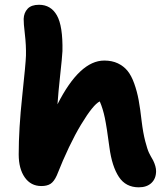

<svg xmlns="http://www.w3.org/2000/svg" viewBox="-20 -759 709 812"><path d="M154.8 27.8Q110.4 27.8 84.7 -8.8Q59.1 -45.4 59.1 -106Q59.1 -213.9 74 -352.8Q88.9 -491.7 89.8 -523.9Q90.8 -566.9 85.2 -614.3Q79.6 -661.6 80.1 -679.2Q81.1 -705.1 96.7 -721.9Q112.3 -738.8 145 -738.8Q195.3 -738.8 220.7 -693.8Q246.1 -648.9 244.1 -543Q242.7 -515.1 234.6 -442.1Q226.6 -369.1 223.1 -317.9Q316.9 -502.9 420.9 -502.9Q453.6 -502.9 478.3 -491.2Q502.9 -479.5 519.3 -459.5Q535.6 -439.5 547.6 -406Q559.6 -372.6 566.4 -335.7Q573.2 -298.8 579.1 -246.1Q585 -197.3 594.2 -161.9Q603.5 -126.5 609.9 -113.3Q616.2 -100.1 627.9 -80.1Q640.1 -54.7 640.1 -35.2Q640.1 -3.9 620.6 14.6Q601.1 33.2 566.9 33.2Q511.7 33.2 482.7 -11Q453.6 -55.2 442.9 -134.8Q431.6 -221.2 423.3 -260.7Q415 -300.3 401.9 -330.1Q374 -316.9 323 -232.4Q272 -147.9 220.2 -17.1Q208.5 8.8 193.8 18.3Q179.2 27.8 154.8 27.8Z"/></svg>

Font: Shantell Sans Bouncy
Style: Bold
Weight: 700
Designer: Stephen Nixon, Anya Danilova, Shantell Martin
Foundry: Arrow Type
Version: Version 1.006;[9816181b4]